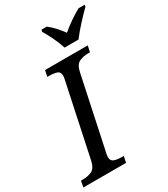

<svg xmlns="http://www.w3.org/2000/svg" viewBox="-244 -1033 994 1134"><g transform="rotate(-30 252.5 -465.5)"><path d="M-21 0 -13 -42H0Q34 -42 61 -54.5Q88 -67 98 -114L202 -604Q206 -620 206 -632Q206 -658 186 -665Q166 -672 134 -672H121L130 -714H421L412 -672H399Q365 -672 338.5 -659.5Q312 -647 302 -600L198 -110Q194 -94 194 -82Q194 -57 214.5 -49.5Q235 -42 266 -42H279L270 0ZM296 -771Q285 -807 265 -848.5Q245 -890 228 -918L231 -931H267Q290 -913 312.5 -888.5Q335 -864 352 -840Q380 -864 416 -889Q452 -914 484 -931H526L523 -918Q494 -890 456.5 -849Q419 -808 391 -771Z"/></g></svg>

Font: NotoSerif-Italic
Style: Regular
Weight: 400
Italic angle: -12°
Designer: Monotype Design Team
Foundry: Monotype Imaging Inc.
Version: Version 2.007; ttfautohint (v1.8) -l 8 -r 50 -G 200 -x 14 -D